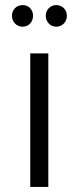

<svg xmlns="http://www.w3.org/2000/svg" viewBox="-20 -735 309 755"><path d="M201 -630C225 -630 243 -649 243 -673C243 -697 225 -715 201 -715C178 -715 160 -697 160 -673C160 -649 178 -630 201 -630ZM69 -630C93 -630 110 -649 110 -673C110 -697 93 -715 69 -715C45 -715 27 -697 27 -673C27 -649 45 -630 69 -630ZM170 0V-525H99V0Z"/></svg>

Font: Montserrat Z
Style: Regular
Weight: 400
Designer: Julieta Ulanovsky
Foundry: Julieta Ulanovsky
Version: Version 8.000